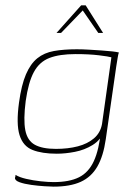

<svg xmlns="http://www.w3.org/2000/svg" viewBox="-20 -586 501 717"><path d="M180 111Q170 111 146.5 109.5Q123 108 97 104.5Q71 101 53 94.5Q35 88 36 78Q37 76 37.5 72.5Q38 69 38 67Q52 76 78 82Q104 88 132 91Q160 94 180 94Q239 94 275 76Q311 58 330.5 15.5Q350 -27 357 -98L371 -99Q356 -63 326 -44.5Q296 -26 260 -19Q224 -12 192 -12Q137 -12 101.5 -26Q66 -40 53 -81.5Q40 -123 51 -203Q60 -269 77 -308.5Q94 -348 119.5 -368.5Q145 -389 181.5 -395.5Q218 -402 267 -402Q288 -402 312.5 -400.5Q337 -399 360 -397.5Q383 -396 400 -394Q417 -392 424 -390Q422 -386 419.5 -371Q417 -356 414 -337Q411 -318 409 -302L375 -66Q366 -3 343.5 36Q321 75 281.5 93Q242 111 180 111ZM189 -30Q234 -30 270.5 -39.5Q307 -49 331 -69.5Q355 -90 361 -123L396 -372Q386 -375 349.5 -379.5Q313 -384 262 -384Q202 -384 164.5 -369.5Q127 -355 106.5 -317Q86 -279 76 -209Q67 -139 74.5 -100Q82 -61 110 -45.5Q138 -30 189 -30ZM191 -463 283 -566H300L365 -463H347L289 -547L208 -463Z"/></svg>

Font: Genos Thin
Style: Italic
Weight: 100
Italic angle: -8°
Designer: Robert E. Leuschke
Foundry: Robert E. Leuschke
Version: Version 1.010